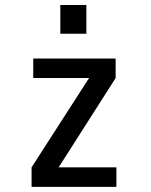

<svg xmlns="http://www.w3.org/2000/svg" viewBox="-20 -728 590 748"><path d="M103 0V-76L327 -424H109.5V-500H430.5V-424L208.5 -76H433.5V0ZM215 -708.5H316.5V-596.5H215Z"/></svg>

Font: Trispace SemiCondensed
Style: Regular
Weight: 400
Width: 4
Designer: Tyler Finck
Foundry: Etcetera Type Company
Version: Version 1.210; ttfautohint (v1.8.3)